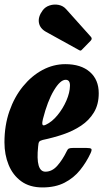

<svg xmlns="http://www.w3.org/2000/svg" viewBox="-20 -811 454 841"><path d="M-0.5 -187.5Q-0.5 -261.5 21.2 -324Q43 -386.5 80.8 -432.8Q118.5 -479 166.2 -504.5Q214 -530 266 -530Q334.5 -530 373.5 -496Q412.5 -462 412.5 -402.5Q412.5 -353.5 391.5 -318.8Q370.5 -284 335.2 -260.5Q300 -237 256.2 -222.2Q212.5 -207.5 167 -198Q155 -195 151.5 -189.8Q148 -184.5 147 -169Q135.5 -59 179 -59Q208 -59 231 -85Q254 -111 273 -150Q276.5 -158 282 -160.5Q287.5 -163 300.5 -163H358Q376 -163 379.8 -159Q383.5 -155 377 -140.5Q358.5 -100.5 330.8 -66Q303 -31.5 262.8 -10.8Q222.5 10 166 10Q110 10 73 -17Q36 -44 17.8 -88.8Q-0.5 -133.5 -0.5 -187.5ZM180.5 -264.5Q207.5 -277 231.5 -306Q255.5 -335 270.8 -370.2Q286 -405.5 286.5 -435.5Q287 -461.5 267.5 -461.5Q244 -461.5 216 -414.8Q188 -368 168 -289.5Q164 -274 165.8 -266.2Q167.5 -258.5 180.5 -264.5ZM166.5 -765Q178 -781 197.5 -787.2Q217 -793.5 237 -789.5Q257 -785.5 270 -770.5L377 -651Q386 -642 377.5 -633L340.5 -595Q336.5 -590.5 333.8 -589.5Q331 -588.5 325.5 -592L182.5 -671Q155 -686 150.5 -711.5Q146 -737 166.5 -765Z"/></svg>

Font: Besley* Condensed
Style: Bold Italic
Weight: 700
Width: 3
Italic angle: -13°
Designer: Owen Earl
Foundry: indestructible type*
Version: Version 3.000; ttfautohint (v1.8.3)